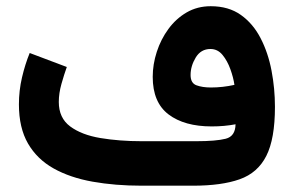

<svg xmlns="http://www.w3.org/2000/svg" viewBox="-20 -589 932 609"><path d="M727.1 -194.8Q691.4 -188 651.4 -188Q564.9 -188 514.6 -226.1Q464.4 -264.2 464.4 -345.2Q464.4 -384.8 477.3 -424.6Q490.2 -464.4 514.2 -497.1Q538.1 -529.8 572 -549.6Q606 -569.3 648.4 -569.3Q705.1 -569.3 743.9 -541.7Q782.7 -514.2 806.6 -467.8Q830.6 -421.4 841.3 -364.7Q852.1 -308.1 852.1 -250Q852.1 -148.4 824.7 -94.5Q797.4 -40.5 740 -20.3Q682.6 0 592.3 0H429.7Q345.2 0 273.9 -12.7Q202.6 -25.4 150.1 -54.7Q97.7 -84 68.8 -133.8Q40 -183.6 40 -257.8Q40 -301.8 49.8 -343.5Q59.6 -385.3 74.2 -420.9L191.9 -376.5Q183.6 -353.5 175 -323.2Q166.5 -293 166.5 -265.6Q166.5 -214.8 202.6 -188Q238.8 -161.1 298.8 -151.1Q358.9 -141.1 429.7 -141.1H602.1Q665 -141.1 695.8 -148.9Q726.6 -156.7 727.1 -194.8ZM648.9 -311.5Q686.5 -311.5 723.6 -319.8Q720.2 -343.3 710.7 -369.6Q701.2 -396 685.8 -414.8Q670.4 -433.6 647.5 -433.6Q617.2 -433.6 600.8 -406.5Q584.5 -379.4 584.5 -351.1Q584.5 -325.2 603.3 -318.4Q622.1 -311.5 648.9 -311.5Z"/></svg>

Font: Vazirmatn RD ExtraBold
Style: Regular
Weight: 800
Designer: Saber Rastikerdar
Foundry: Saber Rastikerdar
Version: Version 32.102